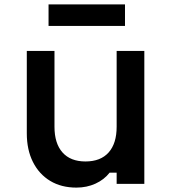

<svg xmlns="http://www.w3.org/2000/svg" viewBox="-20 -837 790 874"><path d="M637 -605V0H511V-51H479Q454 -19 414.5 -1Q375 17 328 17Q259 17 208.5 -13.5Q158 -44 130 -99.5Q102 -155 102 -230V-605H228V-260Q228 -184 264.5 -143Q301 -102 369 -102Q438 -102 474.5 -143Q511 -184 511 -260V-605ZM201 -719V-817H549V-719Z"/></svg>

Font: Martian Mono SemiExpanded Medium
Style: Regular
Weight: 500
Width: 6
Designer: Roman Shamin
Foundry: Evil Martians
Version: Version 1.000